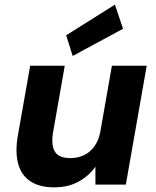

<svg xmlns="http://www.w3.org/2000/svg" viewBox="-20 -795 674 827"><path d="M214 12Q150 12 111 -14Q72 -40 58.5 -88.5Q45 -137 56 -206L110 -512H259L208 -222Q200 -168 217 -141Q234 -114 284 -114Q315 -114 341.5 -126.5Q368 -139 386.5 -164.5Q405 -190 412 -227L462 -512H612L522 0H391V-77Q363 -37 318 -12.5Q273 12 214 12ZM293 -554 265 -643 475 -775 510 -671Z"/></svg>

Font: DM Sans 12pt Black
Style: Italic
Weight: 900
Italic angle: -10°
Version: Version 4.004;gftools[0.9.30]